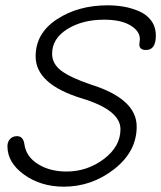

<svg xmlns="http://www.w3.org/2000/svg" viewBox="-20 -696 606 722"><path d="M220 6Q134 6 71 -39Q8 -84 8 -146Q8 -163 18 -173.5Q28 -184 44 -184Q68 -184 72 -152Q79 -106 123.5 -78.5Q168 -51 230 -51Q308 -51 370.5 -98Q433 -145 433 -210Q433 -282 288 -326Q114 -379 114 -484Q114 -571 194 -623.5Q274 -676 385 -676Q416 -676 445 -671Q474 -666 502.5 -654Q531 -642 548.5 -618.5Q566 -595 566 -562Q566 -508 529 -508Q504 -508 504 -529Q504 -533 505 -539Q506 -545 506 -549Q506 -579 470.5 -600.5Q435 -622 371 -622Q290 -622 233 -586.5Q176 -551 176 -494Q176 -456 210.5 -430Q245 -404 322 -378Q494 -324 494 -220Q494 -126 409.5 -60Q325 6 220 6Z"/></svg>

Font: Comic Neue
Style: Italic
Weight: 400
Italic angle: -12°
Designer: Craig Rozynski
Foundry: Craig Rozynski
Version: Version 2.003